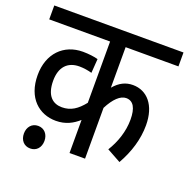

<svg xmlns="http://www.w3.org/2000/svg" viewBox="-120 -737 881 895"><g transform="rotate(20 320.5 -289.5)"><path d="M641 -553V-622H0V-553H302V-249C270 -209 239 -188 195 -188C151 -188 115 -215 115 -291C115 -358 149 -395 208 -395C229 -395 253 -391 270 -386L275 -456C258 -461 228 -465 200 -465C105 -465 38 -398 38 -291C38 -177 107 -119 190 -119C239 -119 274 -139 302 -164V0H379V-252C405 -303 435 -331 463 -331C499 -331 516 -300 516 -243C516 -184 496 -126 466 -78L535 -40C572 -105 593 -174 593 -243C593 -343 542 -399 472 -399C437 -399 407 -385 379 -352V-553ZM71 -13C71 20 91 43 122 43C153 43 173 20 173 -13C173 -45 153 -69 122 -69C91 -69 71 -45 71 -13Z"/></g></svg>

Font: Noto Sans Devanagari UI Condensed
Style: Regular
Weight: 400
Width: 3
Designer: Jelle Bosma - Monotype Design Team
Foundry: Monotype Imaging Inc.
Version: Version 2.004